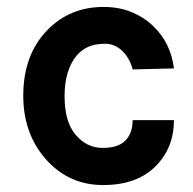

<svg xmlns="http://www.w3.org/2000/svg" viewBox="-20 -519 555 553"><path d="M47 -243Q47 -361 116 -432Q181 -499 278 -499Q324 -499 360.5 -483.5Q397 -468 422 -443Q472 -395 481 -322L362 -319Q354 -351 332.5 -372Q311 -393 283 -393Q255 -393 235 -384.5Q215 -376 200 -358Q166 -316 166 -242Q166 -168 198 -130.5Q230 -93 275.5 -93Q321 -93 341.5 -114.5Q362 -136 362 -173H481Q481 -93 428 -40Q374 14 277 14Q181 14 116 -56Q47 -131 47 -243Z"/></svg>

Font: Karmilla
Style: Bold
Weight: 700
Designer: Jonathan Pinhorn
Version: Version 1.000